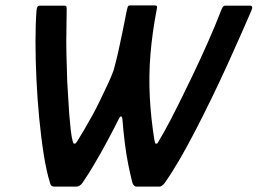

<svg xmlns="http://www.w3.org/2000/svg" viewBox="-20 -694 958 714"><path d="M186 0Q174 0 170.5 -4Q167 -8 166 -14Q153 -55 143 -117.5Q133 -180 126 -252.5Q119 -325 115.5 -399Q112 -473 112 -540Q112 -607 116 -657Q117 -665 119.5 -669Q122 -673 130 -673H218Q225 -673 226.5 -670.5Q228 -668 228 -660Q228 -619 227 -579.5Q226 -540 227 -495Q228 -450 230 -391Q232 -365 233.5 -333Q235 -301 237.5 -269.5Q240 -238 243 -211.5Q246 -185 250 -170Q251 -168 252 -164Q253 -160 255 -160H259Q261 -160 263 -163Q265 -166 268 -170Q278 -186 292.5 -210.5Q307 -235 323 -264Q339 -293 353.5 -323.5Q368 -354 381 -381.5Q394 -409 402 -431Q411 -463 419 -498Q427 -533 433.5 -565.5Q440 -598 445 -622.5Q450 -647 452 -658Q454 -665 455.5 -669.5Q457 -674 466 -674H555Q561 -674 563 -671.5Q565 -669 563 -660Q546 -572 539.5 -492Q533 -412 537 -334Q541 -256 554 -174Q556 -167 556.5 -163.5Q557 -160 559 -160Q560 -160 561 -160Q562 -160 563 -160Q566 -160 569 -167Q592 -205 615.5 -250.5Q639 -296 660 -339Q681 -382 696 -413Q721 -465 750.5 -531Q780 -597 803 -657Q807 -667 810 -670Q813 -673 818 -673H909Q923 -673 915 -655Q900 -620 877.5 -569Q855 -518 827.5 -457.5Q800 -397 769.5 -334Q739 -271 708 -211Q677 -151 648 -101Q619 -51 594 -16Q592 -12 585.5 -6Q579 0 572 0Q564 0 547 0Q530 0 513.5 0Q497 0 488 0Q482 0 477.5 -5Q473 -10 472 -16Q465 -43 457.5 -79.5Q450 -116 444.5 -159.5Q439 -203 435 -253Q434 -260 430.5 -261Q427 -262 423 -254Q402 -212 377.5 -166.5Q353 -121 329.5 -81.5Q306 -42 288 -16Q283 -8 276.5 -4Q270 0 265 0Z"/></svg>

Font: Glory Thin SemiBold
Style: Italic
Weight: 600
Italic angle: -12°
Version: Version 1.011